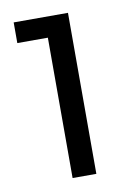

<svg xmlns="http://www.w3.org/2000/svg" viewBox="-66 -790 434 613"><g transform="rotate(-10 151.0 -484.0)"><path d="M120 -223H197V-745H21V-678H120Z"/></g></svg>

Font: Mluvka
Style: Regular
Weight: 400
Designer: Modified by Jiří Krblich, Original typeface by Gumpita Rahayu
Foundry: Gumpita Rahayu & Jiří Krblich
Version: Version 2.000;Glyphs 3.1.1 (3134)